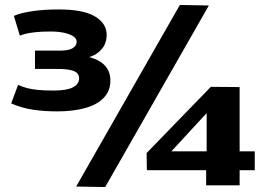

<svg xmlns="http://www.w3.org/2000/svg" viewBox="-20 -747 1083 774"><path d="M25 -330 53 -405Q70 -397 89 -392Q108 -387 133.5 -384.5Q159 -382 197 -382Q249 -382 274 -395Q299 -408 299 -431Q299 -443 291.5 -451.5Q284 -460 265 -464.5Q246 -469 211 -469H121V-543H224Q256 -543 272.5 -552.5Q289 -562 289 -579Q289 -592 275 -601Q261 -610 237.5 -615Q214 -620 184 -620Q146 -620 120.5 -617Q95 -614 80.5 -610Q66 -606 60 -603L36 -683Q63 -695 110.5 -702Q158 -709 216 -709Q315 -709 362.5 -681Q410 -653 410 -606Q410 -573 390.5 -549.5Q371 -526 340 -517Q383 -505 404 -481.5Q425 -458 425 -422Q425 -381 398.5 -353Q372 -325 323.5 -311.5Q275 -298 210 -298Q160 -298 114.5 -304.5Q69 -311 25 -330ZM404 7 287 5 705 -727 822 -725ZM572 -61 571 -130 830 -397 946 -396V-137H1007V-61H946V0H811V-61ZM671 -137H813V-291Z"/></svg>

Font: Georama SemiExpanded
Style: Bold
Weight: 700
Width: 6
Designer: Jean-Baptiste Levee
Foundry: Production Type
Version: Version 1.001